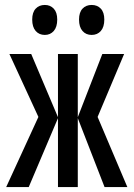

<svg xmlns="http://www.w3.org/2000/svg" viewBox="-20 -755 540 775"><path d="M135 -283 18 -537H106L214 -282V-537H294V-282L393 -537H481L374 -283L494 0H402L294 -278V0H214V-278L96 0H5ZM110 -676Q110 -705 124 -720Q138 -735 161 -735Q183 -735 197 -720Q211 -705 211 -676Q211 -646 197 -630Q183 -614 161 -614Q138 -614 124 -630Q110 -646 110 -676ZM299 -676Q299 -705 313 -720Q327 -735 350 -735Q373 -735 387 -720Q401 -705 401 -676Q401 -646 387 -630Q373 -614 350 -614Q327 -614 313 -630Q299 -646 299 -676Z"/></svg>

Font: Noto Sans Mono UI Cond
Style: Regular
Weight: 400
Width: 3
Monospace: yes
Designer: Monotype Design team
Foundry: Monotype Imaging Inc.
Version: Version 1.000